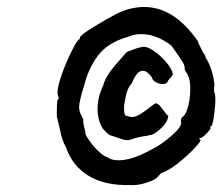

<svg xmlns="http://www.w3.org/2000/svg" viewBox="-20 -604 638 551"><path d="M169 -182Q158 -201 152 -232Q151 -237 147 -254Q146 -255 145.5 -259.5Q145 -264 144 -265Q143 -267 143 -279Q143 -311 145 -317Q149 -320 148.5 -323.5Q148 -327 147 -328Q145 -334 145 -338Q145 -356 157.5 -391Q170 -426 185.5 -457Q201 -488 207 -491Q209 -491 209 -494.5Q209 -498 210 -498Q215 -506 250 -527.5Q285 -549 314 -564Q354 -584 394 -584Q479 -584 547 -487Q550 -478 561 -457Q570 -444 570 -439Q584 -418 591 -387.5Q598 -357 594 -353Q595 -351 594.5 -346Q594 -341 595 -339Q598 -335 598 -319Q598 -298 594 -270.5Q590 -243 586 -242Q585 -242 583.5 -240.5Q582 -239 584 -238Q587 -236 574 -222Q561 -208 552 -207Q552 -207 552 -205.5Q552 -204 555 -203Q559 -201 539 -179.5Q519 -158 491.5 -136Q464 -114 442 -107L434 -98Q427 -88 400 -79.5Q373 -71 353 -73Q282 -71 235 -99Q188 -127 169 -182ZM320 -144Q359 -144 413 -174Q439 -186 470 -212.5Q501 -239 500 -252L499 -256Q499 -267 506 -270Q515 -278 520.5 -301Q526 -324 526 -349Q526 -376 519 -389Q519 -390 514 -397Q509 -404 510 -409Q510 -416 504.5 -425.5Q499 -435 472 -473Q429 -506 386 -506Q368 -506 357.5 -502Q347 -498 346 -498Q288 -481 260.5 -443.5Q233 -406 222 -360Q207 -314 207 -296Q207 -282 219 -262Q218 -252 222 -237.5Q226 -223 225 -221Q226 -215 237 -199.5Q248 -184 262.5 -170Q277 -156 288 -153Q299 -144 320 -144ZM320 -208Q320 -208 296 -216Q294 -216 287.5 -222Q281 -228 275 -235Q260 -259 260 -292Q260 -325 276 -358Q282 -384 312 -418.5Q342 -453 343 -454Q344 -455 350.5 -457.5Q357 -460 371 -465Q378 -467 384 -468.5Q390 -470 392 -470Q408 -469 429 -452.5Q450 -436 464 -416.5Q478 -397 475 -388Q473 -385 467.5 -379Q462 -373 460 -368Q458 -363 447 -363Q436 -363 426.5 -368.5Q417 -374 416 -382Q402 -401 390 -401Q380 -401 372 -390.5Q364 -380 359 -366Q345 -350 341.5 -330Q338 -310 337 -306Q336 -302 336 -294Q336 -274 341 -272Q355 -268 359 -268Q368 -268 381 -275.5Q394 -283 422 -305Q428 -310 434.5 -304.5Q441 -299 450 -286Q459 -273 463 -272Q462 -256 446 -239.5Q430 -223 415 -217Q411 -217 406.5 -215.5Q402 -214 399 -214Q391 -213 377.5 -210Q364 -207 354 -203Q349 -201 341.5 -202Q334 -203 328.5 -205Q323 -207 320 -208Z"/></svg>

Font: Caveat
Style: Bold
Weight: 700
Designer: Pablo Impallari
Foundry: Pablo Impallari
Version: Version 1.500; ttfautohint (v1.6)